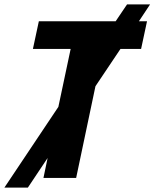

<svg xmlns="http://www.w3.org/2000/svg" viewBox="-68 -811 704 875"><path d="M59 44 149 -91 130 0H279L367 -418L481 -588H575L602 -714H565L616 -791H511L459 -714H109L82 -588H254L198 -324L-48 44Z"/></svg>

Font: BC Sans
Style: Bold Italic
Weight: 700
Italic angle: -12°
Designer: Monotype Design Team
Province of B.C.
Foundry: Monotype Imaging Inc.
Version: Version 2.000;GOOG;noto-source:20170915:90ef993387c0